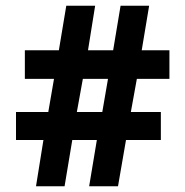

<svg xmlns="http://www.w3.org/2000/svg" viewBox="-20 -652 648 672"><path d="M132 -162H36V-260H149L169 -376H67V-476H186L212 -632H313L288 -476H376L402 -632H502L476 -476H573V-376H459L438 -260H543V-162H421L393 0H292L319 -162H233L206 0H106ZM338 -260 358 -376H270L249 -260Z"/></svg>

Font: Noto Sans Gurmukhi UI SemiCondensed
Style: Bold
Weight: 700
Width: 4
Designer: Jelle Bosma - Monotype Design Team
Foundry: Monotype Imaging Inc.
Version: Version 2.004; ttfautohint (v1.8.4.7-5d5b)